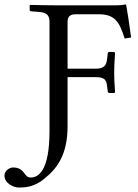

<svg xmlns="http://www.w3.org/2000/svg" viewBox="-121 -669 618 861"><path d="M101 -81C101 99 50 127 17 127C3 127 -4 119 -11 109C-21 96 -32 82 -63 82C-77 82 -101 96 -101 118C-101 154 -59 172 -37 172C-12 172 32 171 77 133C135 87 182 25 182 -103V-323H309C343 -323 356 -314 359 -285L362 -260C362 -257 364 -252 369 -252H391L395 -255C392 -295 391 -322 391 -342C391 -362 392 -392 395 -432L391 -436H369C365 -436 362 -432 362 -428L359 -403C356 -375 344 -361 309 -361H182V-571C182 -595 194 -605 218 -605H323C398 -605 416 -565 438 -496L467 -501C462 -542 447 -638 445 -646C445 -648 444 -649 441 -649C424 -646 419 -645 394 -645H141C102 -645 61 -646 14 -647L12 -645V-625C12 -622 13 -619 20 -618L50 -616C88 -613 101 -602 101 -571Z"/></svg>

Font: Libertinus Math
Style: Regular
Weight: 400
Designer: Philipp H. Poll, Khaled Hosny
Foundry: Caleb Maclennan
Version: Version 7.050;RELEASE